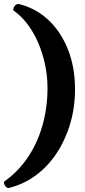

<svg xmlns="http://www.w3.org/2000/svg" viewBox="-50 -807 429 970"><path d="M-30 111Q39 63 88.5 -9Q138 -81 164 -171.5Q190 -262 190 -362Q190 -423 177.5 -481.5Q165 -540 142.5 -592Q120 -644 88 -686Q56 -728 17 -755Q17 -769 25 -778Q33 -787 44 -787Q131 -766 195 -705.5Q259 -645 294 -555.5Q329 -466 329 -357Q329 -264 304.5 -181.5Q280 -99 235.5 -32Q191 35 129.5 80Q68 125 -7 143Q-16 143 -23 133.5Q-30 124 -30 111Z"/></svg>

Font: Merienda
Style: Bold
Weight: 700
Designer: Eduardo Rodriguez Tunni
Foundry: Eduardo Rodriguez Tunni
Version: Version 2.001